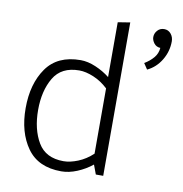

<svg xmlns="http://www.w3.org/2000/svg" viewBox="-80 -781 828 869"><g transform="rotate(10 333.5 -346.0)"><path d="M649 -653Q649 -607 625 -567Q601 -527 561 -508L543 -535Q568 -550 584.5 -569.5Q601 -589 603 -615Q584 -616 573.5 -630Q563 -644 563 -658Q563 -675 575 -688.5Q587 -702 606 -702Q625 -702 637 -687.5Q649 -673 649 -653ZM260 -451Q178 -451 142.5 -391Q107 -331 107 -243Q107 -154 142.5 -94Q178 -34 260 -34Q290 -34 326 -48.5Q362 -63 393 -92V-392Q362 -421 326 -436Q290 -451 260 -451ZM449 -705V0H415L399 -43Q368 -18 330.5 -2.5Q293 13 258 13Q152 13 101 -58.5Q50 -130 50 -241Q50 -353 101 -425.5Q152 -498 258 -498Q291 -498 327.5 -482.5Q364 -467 393 -444V-696Z"/></g></svg>

Font: Palanquin ExtraLight
Style: Regular
Weight: 275
Designer: Pria Ravichandran
Version: Version 1.001